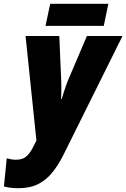

<svg xmlns="http://www.w3.org/2000/svg" viewBox="-82 -741 658 1001"><path d="M14.2 240.2Q-12.2 240.2 -30.3 237.5Q-48.3 234.9 -61.5 231L-46.9 84.5Q-35.6 87.4 -23.7 89.6Q-11.7 91.8 1 91.8Q33.2 91.8 52.2 77.1Q71.3 62.5 86.9 32.7L107.9 -7.8L51.3 -553.2H227.1L237.3 -317.4Q237.8 -301.8 237.8 -286.1Q237.8 -270.5 237.5 -255.6Q237.3 -240.7 236.8 -225.6H240.2Q244.6 -241.7 250.2 -259.3Q255.9 -276.9 261.7 -293.2Q267.6 -309.6 271.5 -319.8L371.1 -553.2H556.6L249 65.9Q222.2 119.6 190.2 158.9Q158.2 198.2 116 219.2Q73.7 240.2 14.2 240.2ZM155.3 -606 179.7 -721.2H482.9L459 -606Z"/></svg>

Font: Open Sans SemiCondensed ExtraBold
Style: Italic
Weight: 800
Width: 4
Italic angle: -12°
Designer: Monotype Design Team
Foundry: Monotype Imaging Inc.
Version: Version 3.003